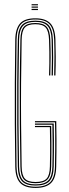

<svg xmlns="http://www.w3.org/2000/svg" viewBox="-20 -893 331 918"><path d="M150 5.5Q99.2 5.5 76.5 -18.4Q53.8 -42.2 53 -96.5Q51.2 -202.2 50.8 -300.1Q50.2 -398 50.8 -496.5Q51.2 -595 53 -703Q54 -756.5 75.9 -781Q97.8 -805.5 149 -805.5Q197.2 -805.5 220.1 -782.1Q243 -758.8 245 -703.8Q246.2 -662.8 246.5 -622.4Q246.8 -582 245 -532.2H239Q240.2 -575 240.4 -616.1Q240.5 -657.2 239 -703.5Q237 -756 216 -777.9Q195 -799.8 149 -799.8Q100.8 -799.8 80.4 -777Q60 -754.2 59.2 -703Q57.5 -596.2 57 -497.9Q56.5 -399.5 57 -301.2Q57.5 -203 59 -96.5Q60 -43.5 81.5 -21.9Q103 -0.2 150 -0.2Q198.2 -0.2 220 -22.2Q241.8 -44.2 242.8 -96.5Q243.8 -147.5 244 -185.6Q244.2 -223.8 243.9 -253.4Q243.5 -283 243 -308H147.2V-313.8H249Q249.8 -279.8 250.1 -228.5Q250.5 -177.2 248.8 -96.2Q247.8 -41 224 -17.8Q200.2 5.5 150 5.5ZM150 -5.8Q105.2 -5.8 85.6 -26.2Q66 -46.8 65.2 -96.5Q63.2 -202.8 62.5 -300.1Q61.8 -397.5 62.4 -495.8Q63 -594 65.2 -702.8Q66 -753.2 85.4 -773.8Q104.8 -794.2 149 -794.2Q192.5 -794.2 211.8 -773.9Q231 -753.5 232.8 -703.5Q234.2 -658 234.2 -617.2Q234.2 -576.5 232.8 -532.2H226.8Q228.2 -577.2 228.2 -617.6Q228.2 -658 226.8 -703.2Q225 -750.2 207.1 -769.4Q189.2 -788.5 149 -788.5Q108.2 -788.5 90.2 -769.2Q72.2 -750 71.2 -702.8Q69.2 -593.5 68.5 -495.2Q67.8 -397 68.5 -299.8Q69.2 -202.5 71.2 -96.5Q72.2 -50.2 90 -30.9Q107.8 -11.5 150 -11.5Q192.5 -11.5 211 -30.6Q229.5 -49.8 230.5 -96.8Q232 -165.2 231.6 -212.9Q231.2 -260.5 230.5 -296.5H147.2V-302.2H236.8Q237.5 -269.8 237.9 -221Q238.2 -172.2 236.8 -96.5Q235.8 -46.8 215.9 -26.2Q196 -5.8 150 -5.8ZM150 -17Q110.8 -17 94.5 -34.6Q78.2 -52.2 77.5 -96.8Q75.5 -203.2 74.8 -300.8Q74 -398.2 74.6 -496.4Q75.2 -594.5 77.5 -702.5Q78.2 -747 94.1 -765Q110 -783 149 -783Q186.8 -783 202.9 -765.2Q219 -747.5 220.5 -703Q222.2 -657.5 222.1 -617.6Q222 -577.8 220.5 -532.2H214.5Q215.5 -562.2 215.9 -589.8Q216.2 -617.2 215.9 -644.6Q215.5 -672 214.5 -702Q212.8 -744.8 198.5 -761Q184.2 -777.2 149 -777.2Q113 -777.2 98.6 -761Q84.2 -744.8 83.5 -702.5Q81.5 -594.5 80.8 -496.8Q80 -399 80.8 -301.6Q81.5 -204.2 83.5 -96.8Q84.2 -55.2 99 -39Q113.8 -22.8 150 -22.8Q187.8 -22.8 202.8 -39Q217.8 -55.2 218.5 -97Q220 -162.8 219.6 -206.8Q219.2 -250.8 218.5 -285H147.2V-290.8H224.8Q225.2 -260.8 225.8 -213.8Q226.2 -166.8 224.8 -96.8Q223.8 -52.8 207 -34.9Q190.2 -17 150 -17ZM131 -867.5V-873H161.5V-867.5ZM131 -845V-850.5H161.5V-845ZM131 -856.2V-861.8H161.5V-856.2Z"/></svg>

Font: Big Shoulders Inline Display ExtraLight
Style: Regular
Weight: 250
Version: Version 2.002